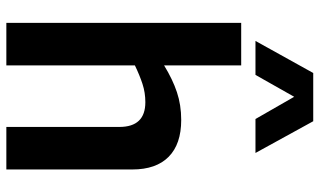

<svg xmlns="http://www.w3.org/2000/svg" viewBox="-221 -786 1007 605"><g transform="rotate(90 282.5 -483.5)"><path d="M52 0V-740H186V-497Q230 -524 270.5 -537.5Q311 -551 358 -551Q434 -551 474 -511.5Q514 -472 514 -397V0H380V-356Q380 -438 302 -438Q272 -438 244.5 -429Q217 -420 186 -405V0ZM109 -785 210 -967H362L462 -785H355L285 -907L216 -785Z"/></g></svg>

Font: Georama SemiBold
Style: Regular
Weight: 600
Designer: Jean-Baptiste Levee
Foundry: Production Type
Version: Version 1.000